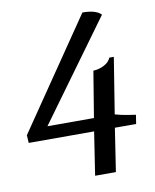

<svg xmlns="http://www.w3.org/2000/svg" viewBox="-78 -741 647 801"><g transform="rotate(-10 245.0 -340.0)"><path d="M11 -183 9 -216 326 -680Q383 -680 405 -657L100 -238H297L329 -433Q353 -434 374.5 -445Q396 -456 404 -475H423L385 -238Q408 -231 436 -226.5Q464 -222 472 -221L466 -183H376L348 0H260L288 -183Z"/></g></svg>

Font: Caladea
Style: Italic
Weight: 400
Italic angle: -9°
Designer: Carolina Giovagnoli and Andres Torresi
Foundry: Carolina Giovagnoli & Andres Torresi
Version: Version 1.001